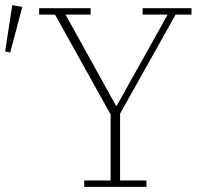

<svg xmlns="http://www.w3.org/2000/svg" viewBox="-32 -730 783 750"><path d="M297 -25H400V-283L183 -673H121V-698H322V-673H224L421 -317H424L623 -673H525V-698H716V-673H654L437 -286V-25H540V0H297ZM-12 -529 16 -710 55 -703 8 -525Z"/></svg>

Font: IBM Plex Serif ExtLt
Style: Regular
Weight: 200
Designer: Mike Abbink, Paul van der Laan, Pieter van Rosmalen
Foundry: Bold Monday
Version: Version 3.001